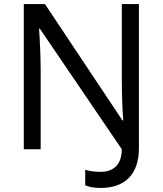

<svg xmlns="http://www.w3.org/2000/svg" viewBox="-20 -734 800 944"><path d="M475 190C590 190 663 128 663 -6V-714H579V-342C579 -268 582 -185 586 -142H582L201 -714H97V0H180V-387C180 -460 175 -554 172 -593H176L579 0C578 87 526 111 475 111C446 111 420 107 399 101V177C417 185 442 190 475 190Z"/></svg>

Font: Noto Sans Buginese
Style: Regular
Weight: 400
Designer: Monotype Design Team
Foundry: Monotype Imaging Inc.
Version: Version 2.002